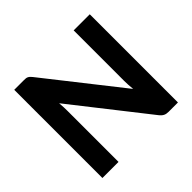

<svg xmlns="http://www.w3.org/2000/svg" viewBox="-172 -922 1117 1117"><g transform="rotate(-45 387.0 -363.0)"><path d="M697.5 -725.5V0H620Q602.5 0 590.5 -5.8Q578.5 -11.5 567 -25.5L205.5 -485.5Q207 -468 207.8 -451Q208.5 -434 208.5 -419.5V0H76V-725.5H155Q164.5 -725.5 171.2 -724.8Q178 -724 183.5 -721.2Q189 -718.5 194 -714Q199 -709.5 205 -702L569 -240Q567 -259 566 -276.8Q565 -294.5 565 -310.5V-725.5Z"/></g></svg>

Font: Lato 2
Style: Regular
Weight: 800
Designer: Lukasz Dziedzic with Adam Twardoch and Botio Nikoltchev
Foundry: tyPoland Lukasz Dziedzic
Version: Version 2.015; 2015-08-06; http://www.latofonts.com/